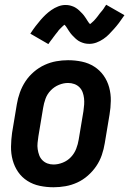

<svg xmlns="http://www.w3.org/2000/svg" viewBox="-20 -782 545 810"><path d="M206 8Q176 8 147.5 2Q119 -4 95.5 -19Q72 -34 56.5 -56.5Q41 -79 33.5 -106.5Q26 -134 26.5 -163.5Q27 -193 31 -222L51 -342Q55 -367 64 -392Q73 -417 87.5 -439Q102 -461 123 -479Q144 -497 168 -508Q192 -519 217 -523.5Q242 -528 267 -528Q297 -528 325.5 -522Q354 -516 377.5 -501Q401 -486 417 -463.5Q433 -441 440.5 -413.5Q448 -386 447.5 -356.5Q447 -327 442 -298L422 -178Q418 -153 409.5 -128Q401 -103 386 -81Q371 -59 350.5 -41Q330 -23 306 -12Q282 -1 256.5 3.5Q231 8 206 8ZM206 -88Q225 -88 245 -96Q265 -104 279.5 -119.5Q294 -135 301.5 -154.5Q309 -174 312 -193L332 -313Q334 -327 335 -340.5Q336 -354 334.5 -367.5Q333 -381 328.5 -393Q324 -405 315 -414Q306 -423 293.5 -427.5Q281 -432 267 -432Q248 -432 228.5 -424Q209 -416 194 -400.5Q179 -385 172 -365.5Q165 -346 162 -327L142 -207Q140 -193 138.5 -179.5Q137 -166 139 -152.5Q141 -139 145.5 -127Q150 -115 159 -106Q168 -97 180 -92.5Q192 -88 206 -88ZM184 -596 108 -640Q119 -657 130 -671.5Q141 -686 151.5 -698Q162 -710 172.5 -720Q183 -730 196.5 -739.5Q210 -749 225.5 -755Q241 -761 256 -761Q261 -761 266 -760.5Q271 -760 275 -759Q279 -758 283.5 -756.5Q288 -755 292.5 -753Q297 -751 300.5 -748.5Q304 -746 307.5 -743.5Q311 -741 314 -738Q317 -735 320.5 -731.5Q324 -728 327.5 -724.5Q331 -721 333.5 -717.5Q336 -714 338.5 -710.5Q341 -707 343 -704Q345 -701 348 -696Q351 -691 354 -687Q357 -683 360 -680Q363 -677 362 -675H361Q360 -675 358.5 -675.5Q357 -676 356 -676H355L358 -679Q361 -681 364 -683.5Q367 -686 369.5 -688.5Q372 -691 374 -692.5Q376 -694 377.5 -696Q379 -698 381 -700Q383 -702 385 -704.5Q387 -707 389 -709.5Q391 -712 393 -714.5Q395 -717 397 -720Q399 -723 401.5 -726Q404 -729 406.5 -732Q409 -735 412 -738.5Q415 -742 417.5 -746Q420 -750 422.5 -754Q425 -758 428 -762L505 -718Q493 -700 482 -685.5Q471 -671 460.5 -659.5Q450 -648 440 -637.5Q430 -627 416 -617.5Q402 -608 387 -602.5Q372 -597 357 -597Q352 -597 347 -597.5Q342 -598 337.5 -599Q333 -600 329 -601.5Q325 -603 320 -605Q315 -607 311.5 -609.5Q308 -612 304.5 -614.5Q301 -617 298 -620Q295 -623 291.5 -626.5Q288 -630 284.5 -633.5Q281 -637 278.5 -640.5Q276 -644 273.5 -647.5Q271 -651 269 -654Q267 -657 264 -662Q261 -667 258 -671Q255 -675 252 -678Q249 -681 250 -682Q250 -683 250 -683Q250 -683 251 -683Q252 -683 254 -682.5Q256 -682 257 -682H258Q257 -681 254 -679Q251 -677 248 -674.5Q245 -672 242.5 -669.5Q240 -667 238 -665Q236 -663 234.5 -661.5Q233 -660 231 -658Q229 -656 227 -653.5Q225 -651 223.5 -648.5Q222 -646 219.5 -643.5Q217 -641 215 -638Q213 -635 210.5 -632Q208 -629 205.5 -625.5Q203 -622 200.5 -618.5Q198 -615 195 -611.5Q192 -608 189.5 -604Q187 -600 184 -596Z"/></svg>

Font: Iosevka Oblique
Style: Bold
Weight: 700
Italic angle: -9°
Monospace: yes
Designer: Belleve Invis
Foundry: Belleve Invis
Version: Version 32.5.0; ttfautohint (v1.8.4)